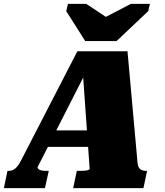

<svg xmlns="http://www.w3.org/2000/svg" viewBox="-69 -980 858 1000"><path d="M375 -766H538L703 -922L712 -960H613L430 -865L525 -864L380 -960H285L276 -922ZM171 -301H432L419 -215H142ZM362 -607 381 -609 127 -110Q126 -105 130.5 -100Q135 -95 146.5 -92.5Q158 -90 175 -90H185L165 0H-49L-30 -90H-24Q-5 -90 9.5 -101.5Q24 -113 40 -143L334 -713H595L647 -136Q649 -109 660.5 -99.5Q672 -90 693 -90H697L678 0H312L331 -90H343Q360 -90 372 -91Q384 -92 390.5 -94.5Q397 -97 398 -100Z"/></svg>

Font: Roboto Serif 20pt Black
Style: Italic
Weight: 900
Italic angle: -10°
Version: Version 1.008